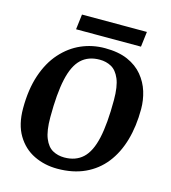

<svg xmlns="http://www.w3.org/2000/svg" viewBox="-118 -893 891 1000"><g transform="rotate(15 327.5 -393.5)"><path d="M283 11Q214 11 156.5 -17Q99 -45 64.5 -102.5Q30 -160 30 -247Q30 -349 56 -426.5Q82 -504 128.5 -556Q175 -608 234.5 -634Q294 -660 362 -660Q435 -660 485 -638Q535 -616 566 -578.5Q597 -541 611 -495.5Q625 -450 625 -402Q625 -309 603 -233Q581 -157 538 -102.5Q495 -48 431 -18.5Q367 11 283 11ZM303 -55Q364 -55 402.5 -90.5Q441 -126 458.5 -204.5Q476 -283 476 -411Q476 -484 459 -524Q442 -564 414 -579.5Q386 -595 351 -595Q290 -595 252 -559.5Q214 -524 196.5 -445.5Q179 -367 179 -239Q179 -166 195.5 -126Q212 -86 240 -70.5Q268 -55 303 -55ZM200 -798H550L540 -716H190Z"/></g></svg>

Font: Faustina VF Beta
Style: Italic
Weight: 400
Italic angle: -8°
Designer: Alfonso Garcia
Foundry: Omnibus-Type
Version: Version 1.006